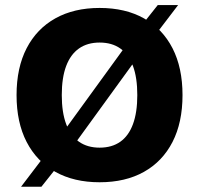

<svg xmlns="http://www.w3.org/2000/svg" viewBox="-20 -701 777 749"><path d="M252.4 -113.4 203.4 -154 471.8 -523.6 522.6 -485.8ZM62.2 27.4 186 -135.4 238.6 -94.8 141.6 27.4ZM547.8 -514.6 495.2 -554.8 595.4 -681.2H674.8ZM368.6 -670Q469.2 -670 541.6 -629.4Q614 -588.8 653 -512.8Q692 -436.8 692 -330Q692 -223.2 653 -147.2Q614 -71.2 541.6 -30.6Q469.2 10 368.6 10Q268.6 10 195.9 -30.6Q123.2 -71.2 83.9 -147.2Q44.6 -223.2 44.6 -330Q44.6 -436.8 83.9 -512.8Q123.2 -588.8 195.9 -629.4Q268.6 -670 368.6 -670ZM368.6 -535Q321 -535 288.1 -511.9Q255.2 -488.8 238.1 -443.4Q221 -398 221 -330Q221 -262.6 238.1 -216.9Q255.2 -171.2 288.1 -148.1Q321 -125 368.6 -125Q416.6 -125 449.3 -148.1Q482 -171.2 498.8 -216.9Q515.6 -262.6 515.6 -330Q515.6 -398 498.8 -443.4Q482 -488.8 449.3 -511.9Q416.6 -535 368.6 -535Z"/></svg>

Font: Work Sans
Style: Regular
Weight: 400
Designer: Wei Huang
Foundry: Wei Huang
Version: Version 2.006; ttfautohint (v1.8.1.43-b0c9)